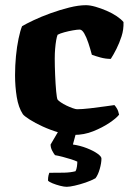

<svg xmlns="http://www.w3.org/2000/svg" viewBox="-20 -520 510 740"><path d="M265 0Q238 0 206 -9.5Q174 -19 144.5 -32.5Q115 -46 94 -59.5Q73 -73 68 -80Q51 -106 44.5 -146.5Q38 -187 38 -230Q38 -267 41.5 -303.5Q45 -340 51.5 -371Q58 -402 65 -419Q80 -428 109.5 -442Q139 -456 175 -469Q211 -482 247 -491Q283 -500 311 -500Q327 -500 348 -494Q369 -488 391 -478.5Q413 -469 430 -457.5Q447 -446 456 -435Q457 -406 448.5 -380Q440 -354 429 -332Q418 -310 407 -293Q387 -293 367 -298.5Q347 -304 334 -309Q328 -332 320.5 -354.5Q313 -377 304.5 -391.5Q296 -406 287 -406Q278 -406 261 -403Q244 -400 227.5 -395.5Q211 -391 202 -386Q199 -379 196.5 -364.5Q194 -350 192.5 -332Q191 -314 191 -295Q191 -266 192.5 -230.5Q194 -195 196.5 -168Q199 -141 202 -136Q205 -132 214.5 -125.5Q224 -119 236.5 -113Q249 -107 260.5 -103Q272 -99 277 -99Q296 -99 327 -102.5Q358 -106 385 -110Q412 -114 421 -115Q425 -111 430.5 -102Q436 -93 439 -78Q428 -64 401 -46Q374 -28 339 -14Q304 0 265 0ZM237 200Q227 200 211.5 196Q196 192 182.5 186.5Q169 181 165 176Q165 164 167 156Q169 148 170 146Q204 146 227.5 145.5Q251 145 271 140Q275 133 276.5 122Q278 111 278 103Q270 99 254.5 94Q239 89 221.5 84.5Q204 80 192 78Q187 72 181 60.5Q175 49 175 37Q185 20 197 -0.5Q209 -21 219 -37H281L261 37Q289 41 314.5 51Q340 61 355.5 72Q371 83 371 91Q371 108 364.5 131Q358 154 348 167Q332 176 310 183.5Q288 191 268 195.5Q248 200 237 200Z"/></svg>

Font: Texturina 12pt ExtraBold
Style: Regular
Weight: 800
Designer: Guillermo Torres Carreño
Foundry: Omnibus-Type
Version: Version 1.002